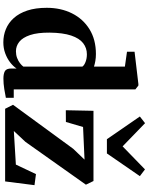

<svg xmlns="http://www.w3.org/2000/svg" viewBox="114 -1014 911 1180"><g transform="rotate(90 570.0 -424.5)"><path d="M240.5 11Q197.5 11 159.2 -4.8Q121 -20.5 91.5 -53.2Q62 -86 45.2 -136.5Q28.5 -187 28.5 -256Q28.5 -342.5 62.5 -410.8Q96.5 -479 160.2 -518.5Q224 -558 312.5 -558Q335 -558 355 -554.5Q375 -551 390 -546V-736L298.5 -749V-795.5L497 -819H506L530 -800.5V-53H581.5V-4.5Q561 0 527.8 5.2Q494.5 10.5 463.5 10.5Q434 10.5 417.8 1.5Q401.5 -7.5 401.5 -39V-70Q387 -48.5 362.8 -30Q338.5 -11.5 307.2 -0.2Q276 11 240.5 11ZM295.5 -66.5Q318 -66.5 336.5 -73.5Q355 -80.5 368.5 -91Q382 -101.5 390 -112V-474.5Q382.5 -486 361.2 -494.2Q340 -502.5 314 -502.5Q275.5 -502.5 245.8 -479.5Q216 -456.5 199 -406Q182 -355.5 181 -273.5Q180.5 -199 196 -153.2Q211.5 -107.5 237.5 -87Q263.5 -66.5 295.5 -66.5ZM961.5 -488 761 -479 730 -373.5 658 -373 661.5 -543H1093L1115.5 -496.5L852.5 -125L785.5 -53.5L992 -66L1050.5 -189.5L1118.5 -180.5L1095.5 0H649L624.5 -48.5L895 -418.5ZM836 -625.5 696.5 -828 737.5 -860 880 -722 1021.5 -859.5 1063 -828 923.5 -625.5Z"/></g></svg>

Font: Merriweather 48pt
Style: Bold
Weight: 700
Version: Version 2.100